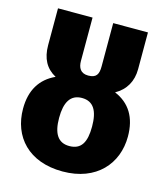

<svg xmlns="http://www.w3.org/2000/svg" viewBox="-113 -829 804 934"><g transform="rotate(15 289.0 -362.5)"><path d="M437 -420C489 -449 516 -497 516 -558V-743H341V-525C341 -485 330 -465 289 -465C250 -465 237 -491 237 -525V-743H63V-558C63 -490 88 -445 138 -418C64 -384 25 -321 25 -228C25 -87 118 18 289 18C460 18 553 -92 553 -228C553 -325 513 -388 437 -420ZM289 -110C232 -110 206 -151 206 -230C206 -308 231 -352 289 -352C348 -352 372 -308 372 -230C372 -151 349 -110 289 -110Z"/></g></svg>

Font: Fira Sans ExtraBold
Style: Regular
Weight: 800
Designer: bBox Type GmbH & Carrois Corporate GbR & Edenspiekermann AG
Foundry: bBox Type GmbH & Carrois Corporate GbR & Edenspiekermann AG
Version: Version 4.300;PS 004.300;hotconv 1.0.88;makeotf.lib2.5.64775